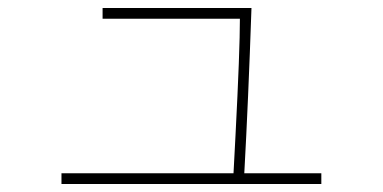

<svg xmlns="http://www.w3.org/2000/svg" viewBox="-20 -451 960 481"><path d="M785 10H134V-17H565L570 -112Q581 -325 581 -404H237V-431H610Q602 -197 592 -17H785Z"/></svg>

Font: LINE Seed Sans KR Thin
Style: Regular
Weight: 250
Designer: LINE BX Design & Sandoll Inc & Dalton Maag Ltd
Foundry: Sandoll Inc.
Version: Version 1.000